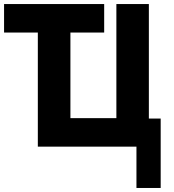

<svg xmlns="http://www.w3.org/2000/svg" viewBox="-124 -723 857 944"><path d="M-104 -563V-703.1H388.2V-563H222.2V-142.1H448.2V-703.1H607.9V-140.1H666V201.2H546.9V-2H62V-563Z"/></svg>

Font: Hussar Preview
Style: Bold
Weight: 700
Foundry: Cannot Into Space Fonts, PlusOne Fonts
Version: Version 2.29RC2 "Millennial"